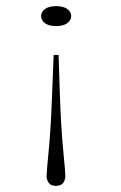

<svg xmlns="http://www.w3.org/2000/svg" viewBox="-20 -561 396 626"><path d="M212 -509Q212 -495 199.5 -485.5Q187 -476 163 -476Q139 -476 126.5 -485.5Q114 -495 114 -509Q114 -522 126.5 -531.5Q139 -541 163 -541Q187 -541 199.5 -531.5Q212 -522 212 -509ZM155 -382H171L175 -258Q179 -143 186 -72Q193 -1 193 13Q193 26 186 35.5Q179 45 162 45Q146 45 139 35.5Q132 26 132 13Q132 -1 139 -72.5Q146 -144 150 -258Z"/></svg>

Font: BhuTuka Expanded One
Style: Regular
Weight: 400
Designer: Erin McLaughlin
Version: Version 1.000; ttfautohint (v1.8.3)